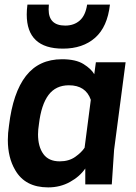

<svg xmlns="http://www.w3.org/2000/svg" viewBox="-20 -800 592 833"><path d="M525 -530H396ZM189 13Q89 13 46 -62Q14 -116 14 -193Q14 -222 19 -255Q36 -398 92.5 -470.5Q149 -543 249 -543Q309 -543 342.5 -522Q376 -501 389 -478L396 -530H525L475 -150L465 0H350V-69Q326 -34 283.5 -10.5Q241 13 189 13ZM239 -100Q279 -100 306.5 -119.5Q334 -139 347 -159L374 -367Q352 -430 279 -430Q222 -430 190.5 -388Q159 -346 149 -262Q145 -237 145 -217Q145 -164 168 -132Q191 -100 239 -100ZM253 -589Q96 -589 96 -737Q96 -757 99 -780H192L191 -759Q191 -689 263 -689Q301 -689 326 -711Q351 -733 358 -780H457Q446 -683 392.5 -636Q339 -589 253 -589Z"/></svg>

Font: Tanohe Sans SemiBold
Style: Italic
Weight: 600
Designer: Village Type and Design LLC & Cristiano Sobral
Foundry: Cooper Hewitt Smithsonian Design Museum
Version: Version 1.00;September 29, 2021;FontCreator 13.0.0.2655 64-b